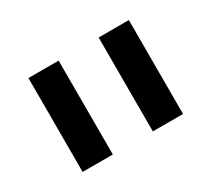

<svg xmlns="http://www.w3.org/2000/svg" viewBox="-79 -741 673 611"><g transform="rotate(-30 257.5 -435.5)"><path d="M331 -608H442V-263H331ZM73 -608H184V-263H73Z"/></g></svg>

Font: IBM Plex Sans Hebrew Medium
Style: Regular
Weight: 500
Designer: Mike Abbink, Paul van der Laan, Pieter van Rosmalen, Yanek Iontef
Foundry: Bold Monday
Version: Version 1.2